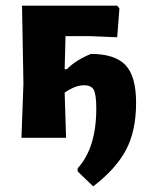

<svg xmlns="http://www.w3.org/2000/svg" viewBox="-20 -488 528 680"><path d="M56 0 63 -191 58 -468H395L403 -458L395 -356L300 -360H212L209 -243H217Q248 -275 302 -297Q387 -297 424.5 -257.5Q462 -218 462 -124Q462 -24 426 43.5Q390 111 310 172L255 119V108Q321 36 321 -103Q321 -152 312.5 -169Q304 -186 277 -186Q247 -186 209 -160L214 0Z"/></svg>

Font: Alegreya Sans SC ExtraBold
Style: Regular
Weight: 800
Designer: Juan Pablo del Peral
Foundry: Huerta Tipografica
Version: Version 2.007